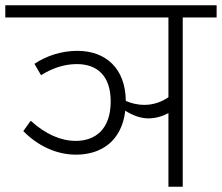

<svg xmlns="http://www.w3.org/2000/svg" viewBox="-36 -705 838 725"><path d="M782 -685H-16V-639H600V-338C578 -322 545 -309 510 -309C481 -309 457 -316 439 -324C438 -446 364 -513 256 -513C198 -513 140 -495 94 -464L119 -421C160 -447 206 -463 254 -463C331 -463 382 -419 382 -322C382 -216 323 -173 250 -173C194 -173 136 -198 80 -249L52 -210C106 -155 176 -121 251 -121C348 -121 424 -174 437 -287C462 -271 493 -258 524 -258C552 -258 578 -266 600 -278V0H654V-639H782Z"/></svg>

Font: FiraGO Light
Style: Regular
Weight: 300
Designer: bBox Type
Foundry: bBox Type GmbH
Version: Version 1.001;PS 001.001;hotconv 1.0.88;makeotf.lib2.5.64775